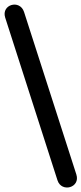

<svg xmlns="http://www.w3.org/2000/svg" viewBox="-30 -772 362 855"><path d="M-7 -694 226 31C244 87 329 64 310 5L77 -719C58 -776 -25 -752 -7 -694Z"/></svg>

Font: SN Pro Medium
Style: Regular
Weight: 500
Designer: Tobias Whetton
Foundry: Supernotes
Version: Version 1.003;Glyphs 3.3 (3324)